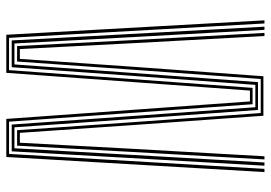

<svg xmlns="http://www.w3.org/2000/svg" viewBox="-142 -698 840 595"><g transform="rotate(90 277.5 -400.0)"><path d="M87.2 0 42.5 -800H52.2L96.8 -8.5H196.8L251.8 -763.2H302.5L356.5 -8.5H456.5L502.8 -800H512.8L466 0H348L293.8 -755H260.2L205.2 0ZM104.8 -16.8 85.5 -372.2 62.2 -800H72L95 -382L114.2 -25.2H179.2L204.8 -381.5L234 -780H320.2L349.5 -374.2L374 -25.2H439L458.5 -372.5L483 -800H493L468 -363L448.5 -16.8H365.5L340.8 -366.5L311.8 -771.8H242.5L213.2 -372.5L187.8 -16.8ZM122.2 -33.5 104 -388 81.5 -800H91.2L113.2 -395L131.5 -42H162L186.5 -394.5L215.8 -796.8H338.2L367.5 -386.8L391.2 -42H421.8L440.5 -388L463.8 -800H473.5L449.8 -379.8L431 -33.5H383L359 -380.2L329.8 -788.5H224.2L195.2 -388L170.2 -33.5Z"/></g></svg>

Font: Big Shoulders Inline Text ExtraLight
Style: Regular
Weight: 250
Version: Version 2.002